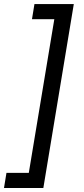

<svg xmlns="http://www.w3.org/2000/svg" viewBox="-27 -792 413 948"><path d="M-7.3 136.2 4.9 61.5H115.2L241.2 -697.3H130.9L143.1 -772H337.4L187 136.2Z"/></svg>

Font: Adwaita Sans
Style: Italic
Weight: 400
Italic angle: -9.39999°
Designer: Rasmus Andersson
Foundry: rsms
Version: Version 4.001;git-9221beed3